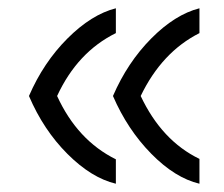

<svg xmlns="http://www.w3.org/2000/svg" viewBox="-20 -462 542 464"><path d="M260 -18Q201 -32 143 -90Q85 -148 50 -230Q85 -311 143 -369Q201 -427 260 -442V-382Q167 -336 118 -230Q167 -123 260 -77ZM462 -18Q403 -32 345.5 -90.5Q288 -149 253 -230Q288 -311 345.5 -369Q403 -427 462 -442V-382Q371 -336 320 -230Q371 -122 462 -78Z"/></svg>

Font: Tajawal
Style: Regular
Weight: 400
Designer: Boutros Fonts
Foundry: Created by Boutros International 2017
Version: Version 1.700